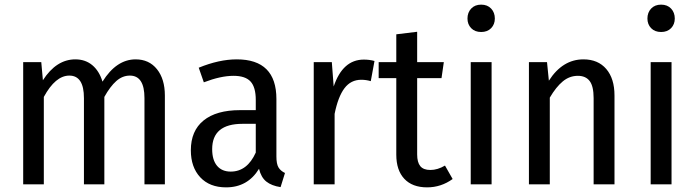

<svg xmlns="http://www.w3.org/2000/svg" viewBox="-20 -795 2997 828"><path d="M691 -383V0H603V-372Q603 -469 540 -469Q508 -469 481.5 -445.5Q455 -422 430 -377V0H342V-372Q342 -469 279 -469Q219 -469 169 -377V0H80V-527H158L165 -449Q223 -539 305 -539Q348 -539 378 -514Q408 -489 422 -443Q482 -539 565 -539Q623 -539 657 -496.5Q691 -454 691 -383Z M1209 -49 1190 12Q1151 6 1128.5 -12Q1106 -30 1097 -67Q1048 13 955 13Q884 13 843.5 -30.5Q803 -74 803 -147Q803 -231 858 -275.5Q913 -320 1015 -320H1083V-364Q1083 -419 1060.5 -443.5Q1038 -468 987 -468Q932 -468 859 -440L837 -503Q925 -539 1001 -539Q1172 -539 1172 -368V-120Q1172 -88 1181 -73Q1190 -58 1209 -49ZM1083 -137V-261H1026Q895 -261 895 -152Q895 -105 916 -80Q937 -55 975 -55Q1046 -55 1083 -137Z M1595 -532 1579 -445Q1559 -451 1538 -451Q1493 -451 1465.5 -414.5Q1438 -378 1423 -304V0H1333V-527H1411L1419 -422Q1458 -538 1549 -538Q1574 -538 1595 -532Z M1932 -23Q1882 13 1822 13Q1758 13 1723.5 -24Q1689 -61 1689 -128V-458H1613V-527H1689V-647L1779 -658V-527H1894L1884 -458H1779V-129Q1779 -95 1792.5 -78.5Q1806 -62 1836 -62Q1867 -62 1899 -81Z M2114 -715Q2114 -690 2098 -673.5Q2082 -657 2055 -657Q2028 -657 2012 -673.5Q1996 -690 1996 -715Q1996 -741 2012 -758Q2028 -775 2055 -775Q2082 -775 2098 -758Q2114 -741 2114 -715ZM2100 0H2010V-527H2100Z M2630 -383V0H2540V-372Q2540 -423 2523 -445.5Q2506 -468 2472 -468Q2436 -468 2407 -444Q2378 -420 2351 -374V0H2261V-527H2339L2347 -447Q2406 -539 2496 -539Q2559 -539 2594.5 -497.5Q2630 -456 2630 -383Z M2890 -715Q2890 -690 2874 -673.5Q2858 -657 2831 -657Q2804 -657 2788 -673.5Q2772 -690 2772 -715Q2772 -741 2788 -758Q2804 -775 2831 -775Q2858 -775 2874 -758Q2890 -741 2890 -715ZM2876 0H2786V-527H2876Z"/></svg>

Font: Fira Sans Condensed
Style: Regular
Weight: 400
Width: 3
Designer: bBox Type GmbH & Carrois Corporate GbR & Edenspiekermann AG
Foundry: bBox Type GmbH & Carrois Corporate GbR & Edenspiekermann AG
Version: Version 4.301